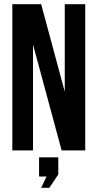

<svg xmlns="http://www.w3.org/2000/svg" viewBox="-20 -720 467 919"><path d="M138 -507V0H39V-700H177L290 -281V-700H388V0H275ZM167 125V33H259V115L216 179H177L203 125Z"/></svg>

Font: SVN-Bebas Neue
Style: Bold
Weight: 700
Designer: Ryoichi Tsunekawa
Foundry: Ryoichi Tsunekawa
Version: Version 1.300; ttfautohint (v1.7.9-c794)